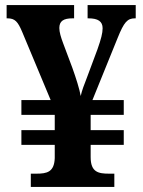

<svg xmlns="http://www.w3.org/2000/svg" viewBox="-20 -734 561 754"><path d="M101 0H429V-52H408C366 -52 336 -58 336 -117V-165H466V-223H336V-283H466V-341H343L442 -585C467 -647 480 -662 510 -662H513V-714H324V-662H327C365 -662 383 -650 383 -623C383 -604 377 -581 363 -541L322 -431C311 -403 301 -377 297 -357C292 -385 279 -426 264 -468L228 -564C219 -588 213 -608 213 -624C213 -651 229 -662 265 -662H271V-714H6V-662H9C39 -662 50 -649 67 -609L179 -341H64V-283H195V-223H64V-165H195V-113C193 -58 164 -52 123 -52H101Z"/></svg>

Font: Noto Serif Tamil SemiCondensed
Style: Bold
Weight: 700
Width: 4
Designer: Indian Type Foundry, Tom Grace, and the Monotype Design Team
Foundry: Monotype Imaging Inc.
Version: Version 2.004